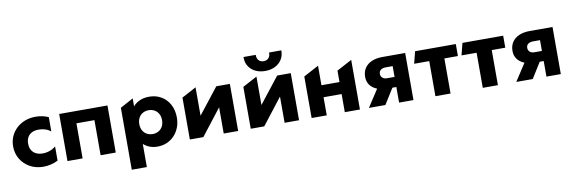

<svg xmlns="http://www.w3.org/2000/svg" viewBox="-63 -1302 6109 2048"><g transform="rotate(-10 2992.0 -278.5)"><path d="M310.1 15Q229 15 165.2 -20.3Q101.4 -55.6 64.5 -116.7Q27.6 -177.8 27.6 -255Q27.6 -312.9 49.4 -362Q71.1 -411.1 110.4 -447.8Q149.8 -484.5 202.4 -504.8Q255 -525 316.6 -525Q355.2 -525 390.2 -517.8Q425.2 -510.6 456.9 -495.8V-341Q428.6 -363.5 395.4 -373.8Q362.1 -384 326.1 -384Q283.8 -384 253.4 -368.9Q223 -353.8 206.7 -324.9Q190.4 -296.1 190.4 -255.2Q190.4 -194.5 226.8 -160.2Q263.1 -126 326.6 -126Q366.4 -126 402.3 -138.9Q438.2 -151.8 468.4 -176.2V-22.8Q432 -4.4 391.4 5.3Q350.9 15 310.1 15Z M571.6 0V-510H1094.6V0H930.6V-380H735.6V0Z M1231.1 210V-460.8L1372.6 -537.5V-451.5Q1400.8 -485.1 1445.1 -505.1Q1489.4 -525 1547.9 -525Q1620.8 -525 1678.1 -491.4Q1735.5 -457.8 1768.4 -396.9Q1801.4 -336.1 1801.4 -255Q1801.4 -197.8 1782.6 -148.7Q1763.8 -99.6 1729.4 -62.9Q1695.1 -26.1 1648.2 -5.6Q1601.2 15 1544.9 15Q1499.8 15 1462.1 0.6Q1424.4 -13.8 1394.4 -40.5V210ZM1517.6 -126Q1553.1 -126 1581.1 -141.8Q1609 -157.5 1624.9 -186.4Q1640.9 -215.2 1640.9 -255Q1640.9 -294.8 1624.8 -323.7Q1608.6 -352.6 1580.7 -368.3Q1552.8 -384 1517.6 -384Q1482.5 -384 1454.6 -368.3Q1426.6 -352.6 1410.5 -323.7Q1394.4 -294.8 1394.4 -255Q1394.4 -215.2 1410.3 -186.4Q1426.2 -157.5 1454.2 -141.8Q1482.1 -126 1517.6 -126Z M1897.1 0V-453.8L2053.6 -537.5V-230L2273.4 -510H2420.4V0H2263.9V-284L2043.4 0Z M2556.6 0V-453.8L2713.1 -537.5V-230L2932.9 -510H3079.9V0H2923.4V-284L2702.9 0ZM2818.1 -580Q2755.6 -580 2709.1 -603.6Q2662.6 -627.2 2637.2 -669.4Q2611.9 -711.5 2613.1 -767H2745.9Q2744.2 -730.2 2763.9 -708Q2783.6 -685.8 2818.1 -685.8Q2852.6 -685.8 2872.2 -708Q2891.8 -730.2 2889.9 -767H3022.9Q3024 -712.4 2998.2 -670.2Q2972.4 -628 2925.8 -604Q2879.1 -580 2818.1 -580Z M3216.1 0V-450L3380.1 -537.5L3379.9 -326.2H3575.4V-450L3739.4 -537.5V0H3575.4V-196.2H3379.9L3380.1 0Z M3836.6 0 4012.9 -270.5 4056.6 -170.8Q3998 -170.6 3952.3 -189.8Q3906.6 -209 3880.4 -245.1Q3854.1 -281.1 3854.1 -332Q3854.1 -387.5 3880.6 -427.3Q3907 -467.1 3955.9 -488.6Q4004.9 -510 4071.9 -510H4319.1V0H4163.4V-395H4091.1Q4054.6 -395 4034.6 -380.1Q4014.6 -365.2 4014.6 -337.2Q4014.6 -310.1 4032.6 -294.2Q4050.6 -278.2 4082.9 -278.2H4178.6V-168.8H4120.4L4015.1 0Z M4556.9 0V-380H4393.6L4426.6 -510H4867.6V-380H4720.9V0Z M5069.9 0V-380H4906.6L4939.6 -510H5380.6V-380H5233.9V0Z M5432.6 0 5608.9 -270.5 5652.6 -170.8Q5594 -170.6 5548.3 -189.8Q5502.6 -209 5476.4 -245.1Q5450.1 -281.1 5450.1 -332Q5450.1 -387.5 5476.6 -427.3Q5503 -467.1 5551.9 -488.6Q5600.9 -510 5667.9 -510H5915.1V0H5759.4V-395H5687.1Q5650.6 -395 5630.6 -380.1Q5610.6 -365.2 5610.6 -337.2Q5610.6 -310.1 5628.6 -294.2Q5646.6 -278.2 5678.9 -278.2H5774.6V-168.8H5716.4L5611.1 0Z"/></g></svg>

Font: Geologica-Sharp
Style: Regular
Weight: 100
Designer: Sindre Bremnes, Frode Helland
Foundry: Monokrom Skriftforlag AS
Version: Version 1.010;gftools[0.9.28]